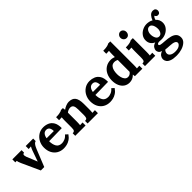

<svg xmlns="http://www.w3.org/2000/svg" viewBox="112 -1478 2592 2592"><g transform="rotate(-45 1408.0 -182.0)"><path d="M170.5 2.2 51.7 -258.5Q39.2 -286 37.2 -296.1Q35.2 -306.2 32.3 -319.8L4.4 -318.3V-375.5H180.4V-327.5Q164.6 -326.7 159.3 -318.5Q154 -310.2 155.5 -297Q156.9 -283.8 162.1 -268.8L201.3 -172.7Q207.6 -158 213.4 -143Q219.3 -128 225.2 -113.3H225.9Q231.8 -129.4 237.3 -145Q242.8 -160.6 248.6 -176.4L280.9 -268.1Q287.9 -286.8 293.4 -298.3Q298.9 -309.9 305.8 -321.6L259.3 -318.3V-375.5H401.9V-327.5Q384.3 -324.5 370.7 -308.4Q357.2 -292.3 347.6 -272.3Q338.1 -252.3 331.9 -237.3L235.8 2.2Z M603.6 12.1Q548.6 12.1 506.8 -12.3Q465 -36.7 441.5 -81.4Q418 -126.1 418 -187Q418 -239.8 441.3 -285.5Q464.6 -331.1 507 -359.4Q549.3 -387.6 605.8 -387.6Q647.6 -387.6 686.7 -371.5Q725.7 -355.3 750.6 -315Q775.6 -274.7 774.8 -202.1L528.8 -197.7Q528.8 -136 552.3 -95.5Q575.7 -55 634.4 -55Q657.1 -55 688.1 -67.3Q719.1 -79.6 744.8 -111.1L778.9 -79.6Q751.7 -40.7 720.9 -21.1Q690.1 -1.5 659.7 5.3Q629.3 12.1 603.6 12.1ZM533.2 -250.1H671.4Q670.7 -281.3 662.6 -299.8Q654.6 -318.3 641 -326.5Q627.4 -334.8 609.8 -334.8Q576.5 -334.8 557.6 -311.3Q538.7 -287.9 533.2 -250.1Z M829.8 0V-48.8Q850.8 -48.8 860.1 -57.2Q869.5 -65.6 871.8 -80.7Q874.2 -95.7 874.2 -115.5V-241.7Q874.2 -255.6 875 -272.3Q875.7 -289 877.2 -305.8Q865.4 -305.1 848.9 -304.5Q832.4 -304 824.7 -303.3V-360.5Q859.2 -360.5 883 -364.1Q906.9 -367.8 921 -372.9Q935.1 -378.1 940.2 -382.8H976.9Q979.5 -368.2 978.7 -364.3Q978 -360.5 981.7 -345.4Q1003.7 -363 1035.6 -375.3Q1067.5 -387.6 1089.8 -387.6Q1158.4 -387.6 1187.6 -348Q1216.7 -308.4 1216.7 -221.5V-121Q1216.7 -110.4 1216 -91.1Q1215.3 -71.9 1213.4 -55Q1226.3 -56.1 1240.4 -56.7Q1254.5 -57.2 1262.6 -57.2V0H1065.6V-48.8Q1097.2 -48.8 1104 -67.3Q1110.7 -85.8 1110.7 -115.5L1110 -222.2Q1110 -271.4 1096.3 -294.8Q1082.5 -318.3 1049.1 -318.3Q1030.4 -318.3 1011.9 -310.2Q993.4 -302.2 980.9 -290.8Q980.9 -280.2 980.9 -269.3Q980.9 -258.5 980.9 -247.9V-121Q980.9 -110.4 980.2 -91.1Q979.5 -71.9 977.6 -55Q989.4 -56.1 1004 -56.7Q1018.7 -57.2 1026.8 -57.2V0Z M1487 12.1Q1432 12.1 1390.2 -12.3Q1348.4 -36.7 1324.9 -81.4Q1301.4 -126.1 1301.4 -187Q1301.4 -239.8 1324.7 -285.5Q1348 -331.1 1390.4 -359.4Q1432.7 -387.6 1489.2 -387.6Q1531 -387.6 1570 -371.5Q1609.1 -355.3 1634 -315Q1659 -274.7 1658.2 -202.1L1412.2 -197.7Q1412.2 -136 1435.6 -95.5Q1459.1 -55 1517.8 -55Q1540.5 -55 1571.5 -67.3Q1602.5 -79.6 1628.2 -111.1L1662.3 -79.6Q1635.1 -40.7 1604.3 -21.1Q1573.5 -1.5 1543.1 5.3Q1512.7 12.1 1487 12.1ZM1416.6 -250.1H1554.8Q1554.1 -281.3 1546 -299.8Q1538 -318.3 1524.4 -326.5Q1510.8 -334.8 1493.2 -334.8Q1459.8 -334.8 1441 -311.3Q1422.1 -287.9 1416.6 -250.1Z M1858.1 12.1Q1813 12.1 1778.9 -11.4Q1744.8 -34.8 1725.7 -77.6Q1706.6 -120.3 1706.6 -177.9Q1706.6 -238.4 1729.7 -285.8Q1752.8 -333.3 1794.8 -360.5Q1836.8 -387.6 1892.6 -387.6Q1913.1 -387.6 1929.4 -383.4Q1945.7 -379.2 1959.7 -374V-423.5Q1959.7 -434.2 1960.4 -453.4Q1961.1 -472.7 1962.6 -489.5Q1950.1 -488.4 1933.6 -487.9Q1917.1 -487.3 1909.1 -487.3V-544.6Q1961.5 -544.6 1989.2 -552.3Q2016.9 -560 2024.9 -566.9H2065.3V-121Q2065.3 -110.4 2064.7 -91.1Q2064.2 -71.9 2062.3 -55Q2074.8 -56.1 2089.1 -56.7Q2103.4 -57.2 2111.1 -57.2V0H1968.5Q1967.4 -8.4 1966.3 -17.2Q1965.2 -26 1964.1 -34.5Q1939.5 -8.8 1912.9 1.7Q1886.3 12.1 1858.1 12.1ZM1897.3 -56.5Q1916.4 -56.5 1932.9 -66.6Q1949.4 -76.6 1959.7 -92.4Q1959.7 -103.8 1959.7 -115Q1959.7 -126.1 1959.7 -137.5V-317.6Q1951.6 -323.4 1936.9 -327.6Q1922.3 -331.9 1906.1 -331.9Q1871.7 -331.1 1852.2 -310.2Q1832.8 -289.3 1824.9 -257.1Q1817 -224.8 1817 -189.2Q1817 -157.3 1825.1 -126.9Q1833.1 -96.4 1850.8 -76.5Q1868.4 -56.5 1897.3 -56.5Z M2161 -48.8Q2192.2 -48.8 2198.8 -67.3Q2205.4 -85.8 2205.4 -115.5V-240.2Q2205.4 -254.1 2206.1 -271.5Q2206.8 -289 2208.3 -305.8Q2196.6 -305.1 2180.1 -304.5Q2163.5 -304 2155.8 -303.3V-360.5Q2207.6 -360.5 2235.4 -368.2Q2263.3 -375.9 2271.4 -382.8H2312.1V-121Q2312.1 -110.4 2311.3 -91.1Q2310.6 -71.9 2308.8 -55Q2320.5 -56.1 2335.2 -56.7Q2349.8 -57.2 2357.9 -57.2V0H2161ZM2254.9 -442.2Q2229.2 -442.2 2212.7 -460.4Q2196.2 -478.5 2196.2 -503.9Q2196.2 -529.2 2213.6 -547.3Q2231 -565.5 2254.1 -565.5Q2278.3 -565.5 2294.3 -547.3Q2310.2 -529.2 2310.2 -503.9Q2310.2 -478.5 2295.2 -460.4Q2280.2 -442.2 2254.9 -442.2Z M2568 203.5Q2503.1 203.5 2465.7 189.6Q2428.3 175.7 2412.5 153.1Q2396.8 130.5 2396.8 105.2Q2396.8 82.1 2412.2 57.9Q2427.6 33.7 2468.3 18.7Q2437.1 10.3 2424.8 -7.9Q2412.5 -26 2412.5 -47.3Q2412.5 -66.7 2428.5 -91.1Q2444.4 -115.5 2485.5 -128.3Q2454 -140.8 2433.4 -168.1Q2412.9 -195.5 2411.8 -233.6Q2410 -278.7 2434 -313.3Q2458 -348 2497.1 -367.8Q2536.1 -387.6 2579.4 -387.6Q2598.8 -387.6 2624.5 -382.3Q2650.2 -377 2668.9 -364.1Q2681.3 -398.6 2705 -426.8Q2728.6 -455.1 2764.2 -455.1Q2789.5 -455.1 2802.7 -442.1Q2815.9 -429 2815.9 -407Q2815.9 -393.5 2806.2 -377.2Q2796.5 -360.8 2769.3 -361.2Q2758 -361.2 2746.8 -369.6Q2735.6 -378.1 2733.4 -390.5Q2723.1 -388 2713.8 -371.1Q2704.4 -354.2 2702.6 -341.8Q2724.2 -323.1 2735.6 -298.1Q2747 -273.2 2747 -245Q2747 -201.3 2722.6 -167.8Q2698.2 -134.2 2659.3 -115.1Q2620.5 -96.1 2576.5 -96.1Q2566.2 -96.1 2554.5 -97.2Q2542.7 -98.3 2531.4 -98.3Q2515.2 -98.3 2503.7 -92.4Q2492.1 -86.5 2492.1 -75.9Q2492.1 -62 2513.8 -56.5Q2535.4 -51 2588.6 -48Q2646.1 -44.7 2689.2 -33.4Q2732.3 -22 2756.5 2.9Q2780.7 27.9 2780.7 71.5Q2780.7 114 2748.4 143.6Q2716.2 173.1 2667.2 188.3Q2618.3 203.5 2568 203.5ZM2590 151.8Q2642.8 151.8 2670.5 132.2Q2698.2 112.6 2698.2 91.7Q2698.2 68.6 2671.4 56.5Q2644.7 44.4 2590 42.2Q2573.2 41.1 2551.3 40Q2529.5 38.9 2513.4 35.9Q2502 45.1 2496 58.5Q2489.9 71.9 2489.2 84.7Q2487.7 115.1 2515.2 133.5Q2542.7 151.8 2590 151.8ZM2579.4 -146.3Q2609.8 -146.3 2625.8 -173.3Q2641.7 -200.2 2641.7 -231.4Q2641.7 -257.8 2634.9 -282Q2628.2 -306.2 2614.2 -321.8Q2600.3 -337.4 2578.7 -337.4Q2548.6 -337.4 2532.1 -310.2Q2515.6 -283.1 2515.6 -248.6Q2515.6 -208.7 2531.9 -177.5Q2548.2 -146.3 2579.4 -146.3Z"/></g></svg>

Font: Parastoo
Style: Regular
Weight: 400
Foundry: Saber Rastikerdar (saber.rastikerdar@gmail.com)
Version: Version 3.000